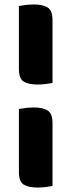

<svg xmlns="http://www.w3.org/2000/svg" viewBox="-20 -703 333 863"><path d="M216 -330Q206 -328 187 -325.5Q168 -323 149 -323Q109 -323 87 -336Q65 -349 65 -393V-676Q75 -678 94 -680.5Q113 -683 132 -683Q172 -683 194 -669.5Q216 -656 216 -612ZM216 133Q206 135 187 137.5Q168 140 149 140Q109 140 87 127Q65 114 65 70V-213Q75 -215 94 -217.5Q113 -220 132 -220Q172 -220 194 -206.5Q216 -193 216 -149Z"/></svg>

Font: Baloo Paaji
Style: Regular
Weight: 400
Designer: Shuchita Grover and Ek Type
Foundry: Ek Type
Version: Version 1.443;PS 1.000;hotconv 16.6.51;makeotf.lib2.5.65220;